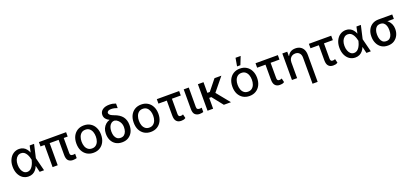

<svg xmlns="http://www.w3.org/2000/svg" viewBox="48 -2144 7921 3715"><g transform="rotate(-20 4009.0 -286.5)"><path d="M276.4 11.7Q208 10.7 156.2 -25.4Q105.5 -61.5 76.2 -126Q47.9 -189.5 47.9 -272.5Q47.9 -355.5 78.1 -418Q108.4 -481.4 160.2 -516.6Q213.9 -552.7 281.2 -552.7Q329.1 -552.7 365.2 -534.2Q401.4 -516.6 426.8 -484.4Q453.1 -453.1 469.7 -410.2Q481.4 -410.2 506.8 -410.2Q511.7 -376 527.3 -274.4Q544.9 -206.1 596.7 0Q574.2 0 505.9 0Q489.3 -68.4 440.4 -274.4Q435.5 -300.8 424.8 -333Q414.1 -365.2 396.5 -394.5Q378.9 -423.8 352.5 -443.4Q326.2 -461.9 289.1 -461.9Q248 -461.9 217.8 -438.5Q186.5 -414.1 168.9 -371.1Q152.3 -328.1 152.3 -272.5Q152.3 -217.8 168.9 -173.8Q185.5 -129.9 214.8 -104.5Q244.1 -80.1 284.2 -80.1Q319.3 -80.1 346.7 -99.6Q374 -119.1 392.6 -149.4Q411.1 -179.7 422.9 -211.9Q434.6 -245.1 440.4 -271.5Q460 -362.3 499 -545.9Q521.5 -545.9 589.8 -545.9Q574.2 -476.6 527.3 -271.5Q522.5 -236.3 506.8 -132.8Q498 -132.8 472.7 -132.8Q456.1 -90.8 428.7 -57.6Q402.3 -25.4 364.3 -6.8Q326.2 11.7 276.4 11.7Z M1249 -545.9Q1249 -523.4 1249 -456.1Q1109.4 -456.1 689.5 -456.1Q689.5 -478.5 689.5 -545.9Q829.1 -545.9 1249 -545.9ZM877.9 -545.9Q877.9 -409.2 877.9 0Q851.6 0 772.5 0Q772.5 -136.7 772.5 -545.9Q798.8 -545.9 877.9 -545.9ZM1062.5 -545.9Q1088.9 -545.9 1168 -545.9Q1168 -446.3 1168 -147.5Q1168 -122.1 1175.8 -110.4Q1184.6 -97.7 1198.2 -92.8Q1211.9 -88.9 1227.5 -88.9Q1239.3 -88.9 1251 -90.8Q1262.7 -92.8 1270.5 -94.7Q1270.5 -64.5 1270.5 -4.9Q1256.8 -1 1237.3 2.9Q1217.8 6.8 1191.4 6.8Q1134.8 6.8 1098.6 -26.4Q1063.5 -59.6 1062.5 -140.6Q1062.5 -275.4 1062.5 -545.9Z M1614.3 10.7Q1538.1 10.7 1480.5 -24.4Q1423.8 -59.6 1391.6 -122.1Q1360.4 -185.5 1360.4 -270.5Q1360.4 -355.5 1391.6 -418.9Q1423.8 -482.4 1480.5 -517.6Q1538.1 -552.7 1614.3 -552.7Q1691.4 -552.7 1748 -517.6Q1805.7 -482.4 1836.9 -418.9Q1869.1 -355.5 1869.1 -270.5Q1869.1 -185.5 1836.9 -122.1Q1805.7 -59.6 1748 -24.4Q1691.4 10.7 1614.3 10.7ZM1615.2 -78.1Q1665 -78.1 1697.3 -104.5Q1730.5 -130.9 1746.1 -174.8Q1761.7 -217.8 1761.7 -270.5Q1761.7 -323.2 1746.1 -366.2Q1730.5 -410.2 1697.3 -437.5Q1665 -463.9 1615.2 -463.9Q1564.5 -463.9 1532.2 -437.5Q1499 -410.2 1483.4 -366.2Q1467.8 -323.2 1467.8 -270.5Q1467.8 -217.8 1483.4 -174.8Q1499 -130.9 1532.2 -104.5Q1564.5 -78.1 1615.2 -78.1Z M2021.5 -618.2Q2021.5 -682.6 2073.2 -721.7Q2125 -760.7 2214.8 -760.7Q2252 -760.7 2283.2 -754.9Q2313.5 -748 2346.7 -736.3Q2346.7 -705.1 2346.7 -642.6Q2326.2 -651.4 2291 -660.2Q2255.9 -668.9 2219.7 -668.9Q2178.7 -668.9 2157.2 -655.3Q2135.7 -640.6 2135.7 -617.2Q2135.7 -605.5 2143.6 -592.8Q2151.4 -579.1 2171.9 -565.4Q2193.4 -551.8 2232.4 -537.1Q2344.7 -498 2397.5 -429.7Q2449.2 -360.4 2449.2 -261.7Q2449.2 -257.8 2449.2 -251Q2449.2 -176.8 2419.9 -117.2Q2390.6 -58.6 2335.9 -24.4Q2282.2 9.8 2206.1 9.8Q2129.9 9.8 2074.2 -23.4Q2019.5 -57.6 1990.2 -116.2Q1961.9 -174.8 1961.9 -249Q1961.9 -252 1961.9 -258.8Q1961.9 -313.5 1982.4 -360.4Q2003.9 -407.2 2040 -438.5Q2076.2 -470.7 2120.1 -481.4Q2120.1 -482.4 2119.1 -484.4Q2073.2 -504.9 2047.9 -538.1Q2021.5 -572.3 2021.5 -618.2ZM2076.2 -263.7Q2076.2 -260.7 2076.2 -253.9Q2076.2 -206.1 2089.8 -167Q2104.5 -127.9 2132.8 -104.5Q2162.1 -82 2206.1 -82Q2250 -82 2278.3 -104.5Q2306.6 -127.9 2321.3 -167Q2335 -206.1 2335 -253.9Q2335 -257.8 2335 -263.7Q2335 -301.8 2318.4 -338.9Q2302.7 -375 2273.4 -401.4Q2245.1 -428.7 2206.1 -436.5Q2162.1 -436.5 2133.8 -412.1Q2104.5 -388.7 2090.8 -349.6Q2076.2 -310.5 2076.2 -263.7Z M2794.9 10.7Q2718.8 10.7 2661.1 -24.4Q2604.5 -59.6 2572.3 -122.1Q2541 -185.5 2541 -270.5Q2541 -355.5 2572.3 -418.9Q2604.5 -482.4 2661.1 -517.6Q2718.8 -552.7 2794.9 -552.7Q2872.1 -552.7 2928.7 -517.6Q2986.3 -482.4 3017.6 -418.9Q3049.8 -355.5 3049.8 -270.5Q3049.8 -185.5 3017.6 -122.1Q2986.3 -59.6 2928.7 -24.4Q2872.1 10.7 2794.9 10.7ZM2795.9 -78.1Q2845.7 -78.1 2877.9 -104.5Q2911.1 -130.9 2926.8 -174.8Q2942.4 -217.8 2942.4 -270.5Q2942.4 -323.2 2926.8 -366.2Q2911.1 -410.2 2877.9 -437.5Q2845.7 -463.9 2795.9 -463.9Q2745.1 -463.9 2712.9 -437.5Q2679.7 -410.2 2664.1 -366.2Q2648.4 -323.2 2648.4 -270.5Q2648.4 -217.8 2664.1 -174.8Q2679.7 -130.9 2712.9 -104.5Q2745.1 -78.1 2795.9 -78.1Z M3577.1 -545.9Q3577.1 -522.5 3577.1 -454.1Q3462.9 -454.1 3117.2 -454.1Q3117.2 -476.6 3117.2 -545.9Q3232.4 -545.9 3577.1 -545.9ZM3289.1 -545.9Q3315.4 -545.9 3394.5 -545.9Q3394.5 -445.3 3394.5 -143.6Q3394.5 -115.2 3402.3 -102.5Q3410.2 -89.8 3421.9 -85.9Q3433.6 -83 3446.3 -83Q3460 -83 3471.7 -86.9Q3483.4 -91.8 3492.2 -95.7Q3499 -68.4 3511.7 -14.6Q3488.3 1 3465.8 5.9Q3444.3 9.8 3418.9 9.8Q3356.4 9.8 3323.2 -27.3Q3289.1 -63.5 3289.1 -146.5Q3289.1 -279.3 3289.1 -545.9Z M3670.9 -545.9Q3696.3 -545.9 3775.4 -545.9Q3775.4 -446.3 3774.4 -147.5Q3774.4 -110.4 3793 -99.6Q3811.5 -88.9 3835.9 -88.9Q3847.7 -88.9 3859.4 -90.8Q3871.1 -92.8 3877 -94.7Q3877 -64.5 3877 -4.9Q3864.3 0 3844.7 2.9Q3825.2 6.8 3799.8 6.8Q3743.2 6.8 3707 -26.4Q3670.9 -59.6 3670.9 -140.6Q3670.9 -275.4 3670.9 -545.9Z M4078.1 -545.9Q4078.1 -409.2 4078.1 0Q4048.8 0 3962.9 0Q3962.9 -136.7 3962.9 -545.9Q3991.2 -545.9 4078.1 -545.9ZM4446.3 -545.9Q4380.9 -464.8 4182.6 -222.7Q4148.4 -222.7 4046.9 -222.7Q4043 -249 4031.2 -326.2Q4054.7 -326.2 4127.9 -326.2Q4171.9 -380.9 4304.7 -545.9Q4339.8 -545.9 4446.3 -545.9ZM4298.8 0Q4252.9 -57.6 4115.2 -231.4Q4136.7 -249 4199.2 -302.7Q4260.7 -227.5 4445.3 0Q4408.2 0 4298.8 0Z M4827.1 10.7Q4751 10.7 4693.4 -24.4Q4636.7 -59.6 4604.5 -122.1Q4573.2 -185.5 4573.2 -270.5Q4573.2 -355.5 4604.5 -418.9Q4636.7 -482.4 4693.4 -517.6Q4751 -552.7 4827.1 -552.7Q4904.3 -552.7 4960.9 -517.6Q5018.6 -482.4 5049.8 -418.9Q5082 -355.5 5082 -270.5Q5082 -185.5 5049.8 -122.1Q5018.6 -59.6 4960.9 -24.4Q4904.3 10.7 4827.1 10.7ZM4828.1 -78.1Q4877.9 -78.1 4910.2 -104.5Q4943.4 -130.9 4959 -174.8Q4974.6 -217.8 4974.6 -270.5Q4974.6 -323.2 4959 -366.2Q4943.4 -410.2 4910.2 -437.5Q4877.9 -463.9 4828.1 -463.9Q4777.3 -463.9 4745.1 -437.5Q4711.9 -410.2 4696.3 -366.2Q4680.7 -323.2 4680.7 -270.5Q4680.7 -217.8 4696.3 -174.8Q4711.9 -130.9 4745.1 -104.5Q4777.3 -78.1 4828.1 -78.1ZM4793 -610.4Q4799.8 -651.4 4822.3 -777.3Q4848.6 -777.3 4927.7 -777.3Q4911.1 -735.4 4861.3 -610.4Q4844.7 -610.4 4793 -610.4Z M5609.4 -545.9Q5609.4 -522.5 5609.4 -454.1Q5495.1 -454.1 5149.4 -454.1Q5149.4 -476.6 5149.4 -545.9Q5264.6 -545.9 5609.4 -545.9ZM5321.3 -545.9Q5347.7 -545.9 5426.8 -545.9Q5426.8 -445.3 5426.8 -143.6Q5426.8 -115.2 5434.6 -102.5Q5442.4 -89.8 5454.1 -85.9Q5465.8 -83 5478.5 -83Q5492.2 -83 5503.9 -86.9Q5515.6 -91.8 5524.4 -95.7Q5531.2 -68.4 5543.9 -14.6Q5520.5 1 5498 5.9Q5476.6 9.8 5451.2 9.8Q5388.7 9.8 5355.5 -27.3Q5321.3 -63.5 5321.3 -146.5Q5321.3 -279.3 5321.3 -545.9Z M5807.6 -324.2Q5807.6 -243.2 5807.6 0Q5781.2 0 5701.2 0Q5701.2 -136.7 5701.2 -545.9Q5726.6 -545.9 5802.7 -545.9Q5802.7 -523.4 5802.7 -457Q5804.7 -457 5809.6 -457Q5829.1 -500 5869.1 -526.4Q5909.2 -552.7 5970.7 -552.7Q6027.3 -552.7 6068.4 -529.3Q6110.4 -505.9 6133.8 -460Q6156.2 -414.1 6156.2 -346.7Q6156.2 -163.1 6156.2 204.1Q6129.9 204.1 6050.8 204.1Q6050.8 70.3 6050.8 -334Q6050.8 -393.6 6019.5 -426.8Q5989.3 -460.9 5934.6 -460.9Q5898.4 -460.9 5869.1 -444.3Q5840.8 -428.7 5824.2 -397.5Q5807.6 -367.2 5807.6 -324.2Z M6708 -545.9Q6708 -522.5 6708 -454.1Q6593.8 -454.1 6248 -454.1Q6248 -476.6 6248 -545.9Q6363.3 -545.9 6708 -545.9ZM6419.9 -545.9Q6446.3 -545.9 6525.4 -545.9Q6525.4 -445.3 6525.4 -143.6Q6525.4 -115.2 6533.2 -102.5Q6541 -89.8 6552.7 -85.9Q6564.5 -83 6577.1 -83Q6590.8 -83 6602.5 -86.9Q6614.3 -91.8 6623 -95.7Q6629.9 -68.4 6642.6 -14.6Q6619.1 1 6596.7 5.9Q6575.2 9.8 6549.8 9.8Q6487.3 9.8 6454.1 -27.3Q6419.9 -63.5 6419.9 -146.5Q6419.9 -279.3 6419.9 -545.9Z M7004.9 11.7Q6936.5 10.7 6884.8 -25.4Q6834 -61.5 6804.7 -126Q6776.4 -189.5 6776.4 -272.5Q6776.4 -355.5 6806.6 -418Q6836.9 -481.4 6888.7 -516.6Q6942.4 -552.7 7009.8 -552.7Q7057.6 -552.7 7093.8 -534.2Q7129.9 -516.6 7155.3 -484.4Q7181.6 -453.1 7198.2 -410.2Q7210 -410.2 7235.4 -410.2Q7240.2 -376 7255.9 -274.4Q7273.4 -206.1 7325.2 0Q7302.7 0 7234.4 0Q7217.8 -68.4 7168.9 -274.4Q7164.1 -300.8 7153.3 -333Q7142.6 -365.2 7125 -394.5Q7107.4 -423.8 7081.1 -443.4Q7054.7 -461.9 7017.6 -461.9Q6976.6 -461.9 6946.3 -438.5Q6915 -414.1 6897.5 -371.1Q6880.9 -328.1 6880.9 -272.5Q6880.9 -217.8 6897.5 -173.8Q6914.1 -129.9 6943.4 -104.5Q6972.7 -80.1 7012.7 -80.1Q7047.9 -80.1 7075.2 -99.6Q7102.5 -119.1 7121.1 -149.4Q7139.6 -179.7 7151.4 -211.9Q7163.1 -245.1 7168.9 -271.5Q7188.5 -362.3 7227.5 -545.9Q7250 -545.9 7318.4 -545.9Q7302.7 -476.6 7255.9 -271.5Q7251 -236.3 7235.4 -132.8Q7226.6 -132.8 7201.2 -132.8Q7184.6 -90.8 7157.2 -57.6Q7130.9 -25.4 7092.8 -6.8Q7054.7 11.7 7004.9 11.7Z M7432.6 -258.8Q7432.6 -261.7 7432.6 -269.5Q7432.6 -342.8 7461.9 -401.4Q7490.2 -460 7544.9 -494.1Q7598.6 -528.3 7675.8 -528.3Q7689.5 -525.4 7702.1 -513.7Q7713.9 -502 7730.5 -488.3Q7747.1 -474.6 7773.4 -464.8Q7815.4 -449.2 7847.7 -418Q7879.9 -386.7 7898.4 -342.8Q7917 -299.8 7917 -249Q7917 -245.1 7917 -238.3Q7917 -172.9 7888.7 -116.2Q7860.4 -59.6 7806.6 -24.4Q7752.9 9.8 7676.8 9.8Q7599.6 9.8 7544.9 -25.4Q7490.2 -61.5 7461.9 -122.1Q7432.6 -182.6 7432.6 -258.8ZM7547.9 -269.5Q7547.9 -266.6 7547.9 -258.8Q7547.9 -210.9 7561.5 -170.9Q7574.2 -129.9 7602.5 -105.5Q7630.9 -82 7676.8 -82Q7721.7 -82 7749 -106.4Q7776.4 -129.9 7789.1 -170.9Q7801.8 -210.9 7801.8 -258.8Q7801.8 -262.7 7801.8 -269.5Q7801.8 -314.5 7789.1 -352.5Q7776.4 -390.6 7748 -414.1Q7720.7 -436.5 7675.8 -436.5Q7630.9 -436.5 7602.5 -414.1Q7574.2 -390.6 7561.5 -352.5Q7547.9 -314.5 7547.9 -269.5ZM7958 -528.3Q7958 -505.9 7958 -436.5Q7886.7 -436.5 7675.8 -436.5Q7675.8 -460 7675.8 -528.3Q7746.1 -528.3 7958 -528.3Z"/></g></svg>

Font: DeepSea
Style: Medium
Weight: 500
Designer: Stem
Version: Version 3.019;git-0a5106e0b